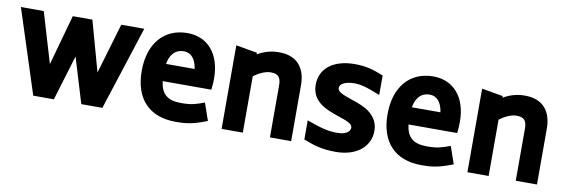

<svg xmlns="http://www.w3.org/2000/svg" viewBox="-48 -927 3759 1283"><g transform="rotate(10 1831.0 -286.0)"><path d="M525 0H668L852 -569H696L595 -227L500 -569H367L272 -227L170 -569H15L199 0H339L432 -307Z M1166 7C1222 7 1270 4 1348 -25L1378 -36L1337 -154C1279 -133 1252 -123 1180 -123C1085 -123 1044 -162 1034 -246H1364C1368 -281 1369 -290 1369 -323C1369 -491 1278 -591 1143 -591C983 -591 884 -475 884 -290C884 -102 984 7 1166 7ZM1036 -363C1045 -414 1071 -467 1141 -467C1189 -467 1221 -428 1230 -363Z M1805 -353V0H1949V-378C1949 -498 1889 -571 1767 -571C1716 -571 1670 -559 1621 -531V-542L1477 -567V0H1621V-382C1663 -413 1702 -429 1736 -429C1786 -429 1805 -408 1805 -353Z M2254 19C2395 19 2485 -56 2485 -164C2485 -215 2463 -256 2421 -288C2389 -312 2349 -327 2307 -341C2234 -366 2200 -379 2200 -406C2200 -433 2238 -454 2298 -454C2339 -454 2376 -446 2475 -406V-538C2409 -564 2362 -581 2280 -581C2133 -581 2045 -510 2045 -400C2045 -281 2154 -245 2227 -220C2296 -197 2329 -184 2329 -158C2329 -149 2325 -108 2239 -108C2178 -108 2124 -123 2034 -156V-26C2114 5 2168 19 2254 19Z M2834 7C2890 7 2938 4 3016 -25L3046 -36L3005 -154C2947 -133 2920 -123 2848 -123C2753 -123 2712 -162 2702 -246H3032C3036 -281 3037 -290 3037 -323C3037 -491 2946 -591 2811 -591C2651 -591 2552 -475 2552 -290C2552 -102 2652 7 2834 7ZM2704 -363C2713 -414 2739 -467 2809 -467C2857 -467 2889 -428 2898 -363Z M3473 -353V0H3617V-378C3617 -498 3557 -571 3435 -571C3384 -571 3338 -559 3289 -531V-542L3145 -567V0H3289V-382C3331 -413 3370 -429 3404 -429C3454 -429 3473 -408 3473 -353Z"/></g></svg>

Font: All Genders v4
Style: Bold
Weight: 700
Designer: Rassam Alawdi
Foundry: Rassam Art
Version: Version 3.100;FEAKit 1.0